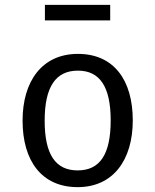

<svg xmlns="http://www.w3.org/2000/svg" viewBox="-20 -760 640 791"><path d="M434 -676V-740H165V-676ZM301 -538C153 -538 73 -425 73 -263C73 -97 152 11 300 11C447 11 527 -102 527 -264C527 -430 449 -538 301 -538ZM301 -469C391 -469 436 -403 436 -264C436 -123 391 -58 300 -58C209 -58 164 -123 164 -263C164 -403 210 -469 301 -469Z"/></svg>

Font: FiraMono Nerd Font
Style: Regular
Weight: 400
Designer: Carrois Corporate & Edenspiekermann AG
Foundry: Carrois Corporate GbR & Edenspiekermann AG
Version: Version 003.206;Nerd Fonts 3.3.0